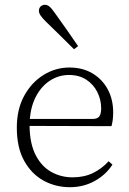

<svg xmlns="http://www.w3.org/2000/svg" viewBox="-20 -766 538 799"><path d="M267 -454Q225 -454 189.5 -431.5Q154 -409 131.5 -368Q109 -327 104 -271H365Q386 -271 393.5 -282Q401 -293 401 -315Q401 -351 385 -383Q369 -415 339 -434.5Q309 -454 267 -454ZM271 13Q211 13 161 -14.5Q111 -42 80.5 -97Q50 -152 50 -235Q50 -311 80.5 -367Q111 -423 161 -454Q211 -485 269 -485Q324 -485 365 -460.5Q406 -436 428.5 -394Q451 -352 451 -298Q451 -280 449 -266Q447 -252 444 -241L103 -242Q104 -168 128.5 -120.5Q153 -73 193.5 -50.5Q234 -28 282 -28Q330 -28 367 -46Q404 -64 432 -95L448 -81Q420 -38 373.5 -12.5Q327 13 271 13ZM305 -574 288 -561Q257 -592 227.5 -621Q198 -650 172 -675Q155 -692 148.5 -702Q142 -712 142 -721Q142 -733 149.5 -739.5Q157 -746 167 -746Q177 -746 186 -738.5Q195 -731 209 -711Q231 -681 255.5 -645.5Q280 -610 305 -574Z"/></svg>

Font: Source Serif Pro Light
Style: Regular
Weight: 300
Designer: Frank Grießhammer
Foundry: Adobe Systems Incorporated
Version: Version 3.001;hotconv 1.0.111;makeotfexe 2.5.65597